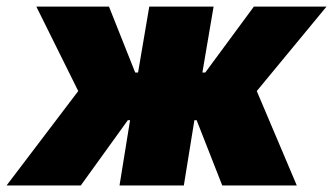

<svg xmlns="http://www.w3.org/2000/svg" viewBox="-64 -566 1017 586"><path d="M-43.9 0 174.8 -288.1 46.9 -545.9H268.6L348.6 -344.7H357.4L391.6 -545.9H587.9L553.7 -344.7H562.5L710.9 -545.9H932.6L719.7 -288.1L841.8 0H614.3L536.1 -199.2H529.3L497.1 0H300.8L333 -199.2H326.2L182.6 0Z"/></svg>

Font: Inter Tight Black
Style: Italic
Weight: 900
Italic angle: -9.39999°
Designer: Rasmus Andersson
Foundry: rsms
Version: Version 3.004; ttfautohint (v1.8.4.7-5d5b)